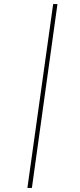

<svg xmlns="http://www.w3.org/2000/svg" viewBox="-20 -821 390 939"><path d="M261 -801 136 98H114L240 -801Z"/></svg>

Font: Fira Sans Extra Condensed Thin
Style: Italic
Weight: 250
Width: 3
Italic angle: -8°
Designer: Carrois Corporate & Edenspiekermann AG
Foundry: Carrois Corporate GbR & Edenspiekermann AG
Version: Version 4.203